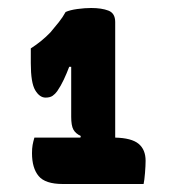

<svg xmlns="http://www.w3.org/2000/svg" viewBox="-20 -815 440 480"><path d="M66 -471H181L182 -475Q169 -481 163.5 -491Q158 -501 158 -523V-648H153Q147 -632 139.5 -616Q132 -600 123 -587Q118 -580 111.5 -575.5Q105 -571 94 -571Q79 -571 68 -589.5Q57 -608 57 -657V-694Q85 -712 106 -734Q117 -747 127 -759.5Q137 -772 144 -785Q155 -790 173.5 -792.5Q192 -795 208 -795Q234 -795 251 -788.5Q268 -782 268 -760V-471Q309 -470 326.5 -455.5Q344 -441 344 -413Q344 -401 342.5 -382.5Q341 -364 339 -355H137Q93 -355 76.5 -375Q60 -395 60 -432Q60 -444 61.5 -452.5Q63 -461 66 -471Z"/></svg>

Font: Recursive Sn Csl St XBd
Style: Regular
Weight: 800
Version: Version 1.085;hotconv 1.1.0;makeotfexe 2.6.0; ttfautohint (v